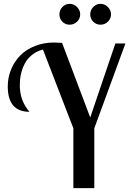

<svg xmlns="http://www.w3.org/2000/svg" viewBox="-20 -969 666 989"><path d="M465.8 0H357.9V-308.1L201.2 -713.9Q168 -705.1 144 -685.5Q120.1 -666 106.9 -640.1Q93.8 -614.3 87.9 -587.2Q82 -560.1 82 -529.8Q82 -450.2 131.8 -393.1Q20 -393.1 20 -523.9Q20 -569.8 36.9 -610.8Q53.7 -651.9 84 -682.9Q114.3 -713.9 159.7 -731.9Q205.1 -750 258.8 -750Q273.4 -750 299.8 -748L444.8 -363.8L574.2 -745.1H626L465.8 -308.1ZM444.8 -895Q444.8 -917 460.4 -933.1Q476.1 -949.2 498 -949.2Q519.5 -949.2 535.6 -932.9Q551.8 -916.5 551.8 -895Q551.8 -873 535.9 -857.4Q520 -841.8 498 -841.8Q475.6 -841.8 460.2 -857.2Q444.8 -872.6 444.8 -895ZM286.1 -895Q286.1 -917 301.5 -933.1Q316.9 -949.2 338.9 -949.2Q360.4 -949.2 376.7 -932.9Q393.1 -916.5 393.1 -895Q393.1 -873 377 -857.4Q360.8 -841.8 338.9 -841.8Q316.4 -841.8 301.3 -857.2Q286.1 -872.6 286.1 -895Z"/></svg>

Font: Lobster Two
Style: Regular
Weight: 400
Designer: Pablo Impallari
Foundry: Pablo Impallari. www.impallari.com
Version: Version 1.006